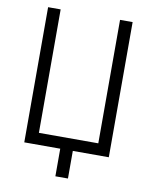

<svg xmlns="http://www.w3.org/2000/svg" viewBox="-91 -761 768 970"><g transform="rotate(10 293.0 -275.5)"><path d="M260.7 141.6V0H76.2V-693.4H140.6V-60.1H445.3V-693.4H509.8V0H325.2V141.6Z"/></g></svg>

Font: Cascadia Code NF Light
Style: Regular
Weight: 300
Monospace: yes
Designer: Aaron Bell
Foundry: Saja Typeworks
Version: Version 2404.023; ttfautohint (v1.8.4)